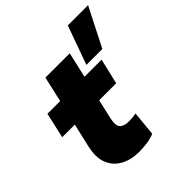

<svg xmlns="http://www.w3.org/2000/svg" viewBox="-208 -912 1066 1066"><g transform="rotate(-45 325.5 -378.5)"><path d="M651 -767 535 -539H410L492 -767ZM275 10Q214 10 167.5 -15Q121 -40 101 -89Q81 -138 98 -211L130 -350H31L65 -500H165L199 -650H390L356 -500H490L455 -350H321L295 -235Q284 -186 300.5 -168Q317 -150 356 -150Q388 -150 412 -156L398 -10Q370 1 340 5.5Q310 10 275 10Z"/></g></svg>

Font: Prodigy Sans ExtraBold
Style: Italic
Weight: 800
Italic angle: -13°
Designer: Wei Huang
Foundry: Wei Huang
Version: Version 1.003; ttfautohint (v1.8.3)